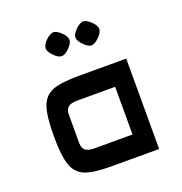

<svg xmlns="http://www.w3.org/2000/svg" viewBox="-128 -826 891 938"><g transform="rotate(-20 317.0 -356.5)"><path d="M541 0H291Q199 0 155.5 -18Q112 -36 95.5 -84.5Q79 -133 79 -235Q79 -337 95.5 -385.5Q112 -434 155.5 -452Q199 -470 291 -470H541ZM245 -359Q213 -359 198.5 -347Q184 -335 184 -309V-161Q184 -135 198.5 -123Q213 -111 245 -111H443V-359ZM188 -651Q188 -669 210 -690.5Q232 -712 250 -713Q268 -712 290 -690.5Q312 -669 312 -651Q312 -634 289 -611Q266 -588 250 -589Q233 -588 210.5 -611Q188 -634 188 -651ZM343 -651Q343 -669 365 -690.5Q387 -712 405 -713Q423 -712 445 -690.5Q467 -669 467 -651Q467 -634 444 -611Q421 -588 405 -589Q388 -588 365.5 -611Q343 -634 343 -651Z"/></g></svg>

Font: Changa Medium
Style: Regular
Weight: 500
Designer: Eduardo Rodriguez Tunni
Foundry: Eduardo Rodriguez Tunni
Version: Version 2.002; ttfautohint (v1.5) -l 8 -r 50 -G 150 -x 14 -H